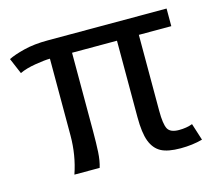

<svg xmlns="http://www.w3.org/2000/svg" viewBox="-81 -612 811 720"><g transform="rotate(-15 325.0 -252.0)"><path d="M622.1 -2.9Q583 7.8 537.1 7.8Q487.3 7.8 461.2 -6.3Q435.1 -20.5 422.6 -53.2Q410.2 -85.9 410.2 -147V-443.8H235.8V-140.1Q235.8 -92.8 233.9 -58.8Q231.9 -24.9 224.1 0H126Q149.9 -69.3 149.9 -146V-443.8Q129.9 -443.8 92.8 -437.7Q55.7 -431.6 30.8 -419.9L4.9 -481Q26.9 -492.2 66.9 -502.2Q106.9 -512.2 159.2 -512.2H621.1V-443.8H495.1V-148.9Q495.1 -97.2 505.1 -78.6Q515.1 -60.1 548.8 -60.1Q578.1 -60.1 601.1 -68.8Z"/></g></svg>

Font: ClearSansRegular
Style: Regular
Weight: 400
Foundry: Intel Corporation
Version: Version 1.00